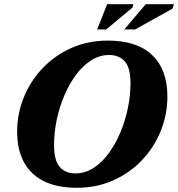

<svg xmlns="http://www.w3.org/2000/svg" viewBox="-20 -878 847 913"><path d="M776 -419.5Q776 -333 744.2 -254.8Q712.5 -176.5 654.5 -115.8Q596.5 -55 517.8 -20Q439 15 344.5 15Q206 15 133.8 -54.5Q61.5 -124 61.5 -250.5Q61.5 -337 93.2 -415.2Q125 -493.5 183 -554.2Q241 -615 319.8 -650Q398.5 -685 493 -685Q631.5 -685 703.8 -615.8Q776 -546.5 776 -419.5ZM237 -188.5Q237 -114.5 264 -84Q291 -53.5 338.5 -53.5Q384.5 -53.5 424.2 -79Q464 -104.5 496.5 -148.5Q529 -192.5 552.2 -247.8Q575.5 -303 588 -363.5Q600.5 -424 600.5 -481.5Q600.5 -555.5 573.5 -586Q546.5 -616.5 499 -616.5Q453.5 -616.5 413.5 -591Q373.5 -565.5 341 -521.5Q308.5 -477.5 285.2 -422.2Q262 -367 249.5 -306.8Q237 -246.5 237 -188.5ZM571 -738 673 -858H807L800.5 -837L622.5 -738ZM442 -738 489.5 -858H614.5L609.5 -841.5L485 -738Z"/></svg>

Font: Newsreader 16pt ExtraBold
Style: Italic
Weight: 800
Italic angle: -17°
Designer: Hugues Gentile
Foundry: Production Type
Version: Version 1.003; ttfautohint (v1.8.3)